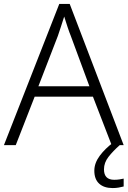

<svg xmlns="http://www.w3.org/2000/svg" viewBox="-20 -737 648 975"><path d="M547 0 452 -246H156L60 0H0L281 -717H334L608 0ZM339 -556Q333 -570 323 -600Q313 -630 306 -653Q298 -626 289 -600Q280 -574 274 -555L175 -299H434ZM508 123Q508 176 560 176Q575 176 587 174Q599 172 608 170V210Q596 213 582.5 215.5Q569 218 552 218Q508 218 483.5 195.5Q459 173 459 130Q459 91 486.5 54Q514 17 555 -13L588 0Q554 30 531 59.5Q508 89 508 123Z"/></svg>

Font: Noto Sans Tamil Light
Style: Regular
Weight: 300
Designer: Jelle Bosma - Monotype Design Team
Foundry: Monotype Imaging Inc.
Version: Version 2.004; ttfautohint (v1.8.4.7-5d5b)